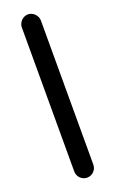

<svg xmlns="http://www.w3.org/2000/svg" viewBox="-137 -703 455 757"><g transform="rotate(-20 90.0 -324.5)"><path d="M50 -627V-22C50 0 68 18 90 18C112 18 130 0 130 -22V-627C130 -648 111 -667 90 -667C69 -667 50 -648 50 -627Z"/></g></svg>

Font: Electronic
Style: ExBd
Weight: 800
Version: Version 1.011